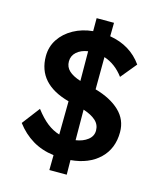

<svg xmlns="http://www.w3.org/2000/svg" viewBox="-127 -875 882 1057"><g transform="rotate(15 314.0 -346.5)"><path d="M256 91 257 6Q188 -3 135 -35Q82 -67 42 -120L119 -221Q154 -175 187.5 -149Q221 -123 258 -112L260 -302Q75 -352 75 -510Q75 -564 103.5 -607Q132 -650 181 -677Q230 -704 291 -710V-784H390L389 -707Q508 -687 573 -595L499 -505Q453 -567 388 -588L387 -404Q476 -379 527 -330.5Q578 -282 578 -211Q578 -117 517.5 -59Q457 -1 354 8L355 91ZM205 -515Q205 -483 227.5 -462Q250 -441 294 -427L293 -596Q253 -590 229 -568.5Q205 -547 205 -515ZM448 -185Q448 -219 423 -241.5Q398 -264 352 -279L353 -105Q394 -111 421 -132Q448 -153 448 -185Z"/></g></svg>

Font: Lexend Deca Medium
Style: Regular
Weight: 500
Designer: Bonnie Shaver-Troup, Thomas Jockin
Foundry: Lexend
Version: Version 1.008; ttfautohint (v1.8.4.7-5d5b)